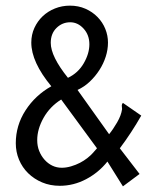

<svg xmlns="http://www.w3.org/2000/svg" viewBox="-20 -649 540 681"><path d="M413 -262 412 -274Q412 -280 416 -284L481 -239Q447 -179 405 -123L475 -32L416 12L361 -76Q330 -37 285.5 -13.5Q241 10 192 10Q158 10 129.5 -2Q101 -14 80 -34.5Q59 -55 47.5 -82.5Q36 -110 36 -141Q36 -204 70.5 -257.5Q105 -311 162 -343Q91 -429 91 -498Q91 -526 102 -550Q113 -574 131.5 -591.5Q150 -609 175 -619Q200 -629 228 -629Q258 -629 283 -618Q308 -607 326 -588.5Q344 -570 353.5 -546.5Q363 -523 363 -498Q363 -473 355 -448Q347 -423 332.5 -400.5Q318 -378 298.5 -359.5Q279 -341 255 -330L367 -173Q381 -190 395.5 -215Q410 -240 413 -262ZM160 -497Q160 -449 221 -373Q257 -390 277 -424.5Q297 -459 297 -492Q297 -525 276.5 -547.5Q256 -570 229 -570Q201 -570 180.5 -550Q160 -530 160 -497ZM197 -296Q157 -271 134.5 -231Q112 -191 112 -152Q112 -131 119 -113.5Q126 -96 138 -82.5Q150 -69 165.5 -61.5Q181 -54 199 -54Q215 -54 232 -59Q249 -64 263.5 -71.5Q278 -79 290 -88.5Q302 -98 309 -106L324 -123Z"/></svg>

Font: InconsolataGo
Style: Regular
Weight: 400
Designer: Raph Levien, Kirill Tkachev
Foundry: Cyreal
Version: Version 1.013